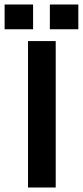

<svg xmlns="http://www.w3.org/2000/svg" viewBox="-76 -833 368 853"><path d="M145.5 -813H272V-703H145.5ZM-55.5 -813H71V-703H-55.5ZM48.5 -650.5H171.5V0H48.5Z"/></svg>

Font: Overused Grotesk SemiBold
Style: Regular
Weight: 610
Version: Version 0.004